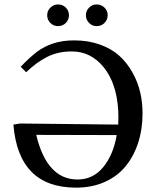

<svg xmlns="http://www.w3.org/2000/svg" viewBox="-20 -842 703 874"><path d="M511.2 -227.1 145 -228Q193.4 -24.9 333 -24.9Q403.8 -24.9 450 -81.3Q496.1 -137.7 511.2 -227.1ZM99.1 -513.2 74.2 -538.1Q116.2 -582 148.7 -606.4Q181.2 -630.9 222.9 -644.5Q264.6 -658.2 317.9 -658.2Q382.3 -658.2 435.5 -638.9Q488.8 -619.6 523.9 -587.4Q559.1 -555.2 583.3 -511.7Q607.4 -468.3 618.2 -421.9Q628.9 -375.5 628.9 -326.2Q628.9 -252.9 608.6 -191.2Q588.4 -129.4 550.8 -84Q513.2 -38.6 455.6 -13.2Q397.9 12.2 326.2 12.2Q64 12.2 41 -274.9L71.8 -279.8L518.1 -274.9Q519 -284.7 519 -307.1Q519 -312.5 518.6 -323.2Q518.1 -334 518.1 -339.8Q510.7 -462.9 452.4 -535.4Q394 -607.9 306.2 -607.9Q244.6 -607.9 195.3 -583.3Q146 -558.6 99.1 -513.2ZM194.8 -772.9Q194.8 -793 209.5 -807.4Q224.1 -821.8 244.1 -821.8Q265.1 -821.8 279.5 -807.4Q293.9 -793 293.9 -772.9Q293.9 -752 279.5 -737.5Q265.1 -723.1 244.1 -723.1Q223.6 -723.1 209.2 -737.5Q194.8 -752 194.8 -772.9ZM371.1 -772.9Q371.1 -793 385.5 -807.4Q399.9 -821.8 419.9 -821.8Q440.9 -821.8 455.6 -807.4Q470.2 -793 470.2 -772.9Q470.2 -752 455.6 -737.5Q440.9 -723.1 419.9 -723.1Q399.9 -723.1 385.5 -737.5Q371.1 -752 371.1 -772.9Z"/></svg>

Font: Common Serif Medium
Style: Regular
Weight: 500
Designer: Philipp H. Poll, Khaled Hosny
Foundry: Stefan Peev, Context Ltd.
Version: Version 1.026